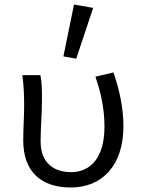

<svg xmlns="http://www.w3.org/2000/svg" viewBox="-20 -819 640 851"><path d="M294 12C431 12 527 -84 527 -259C527 -340 510 -419 483 -498L403 -479C432 -395 443 -325 443 -257C443 -119 380 -56 295 -56C223 -56 160 -93 160 -192C160 -248 166 -322 166 -373C166 -416 166 -452 159 -486H79C86 -435 87 -391 87 -353C87 -301 83 -249 83 -197C83 -57 163 12 294 12ZM318 -559 393 -784 308 -799 261 -569Z"/></svg>

Font: Hasklig
Style: Regular
Weight: 400
Monospace: yes
Designer: Paul D. Hunt, Teo Tuominen
Foundry: Adobe Systems Incorporated
Version: Version 2.030;PS 1.0;hotconv 16.6.51;makeotf.lib2.5.65220